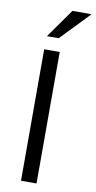

<svg xmlns="http://www.w3.org/2000/svg" viewBox="-104 -1004 522 1047"><g transform="rotate(10 157.0 -480.5)"><path d="M93 0V-728H179V0ZM95.5 -801 208.5 -961H314.5L160.5 -801Z"/></g></svg>

Font: Mooli
Style: Regular
Weight: 400
Designer: Vernon Adams
Foundry: Vernon Adams
Version: Version 1.000; ttfautohint (v1.8.4.7-5d5b);gftools[0.9.33]